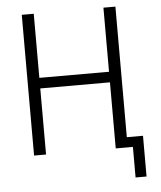

<svg xmlns="http://www.w3.org/2000/svg" viewBox="-58 -755 801 958"><g transform="rotate(-5 342.5 -276.0)"><path d="M582 153V0H498V-51H637V153ZM87 0V-705H147V-384H496V-705H556V0H496V-331H147V0Z"/></g></svg>

Font: Nunito Sans 10pt Condensed Light
Style: Regular
Weight: 300
Width: 3
Designer: Vernon Adams
Foundry: Vernon Adams
Version: Version 3.101;gftools[0.9.27]